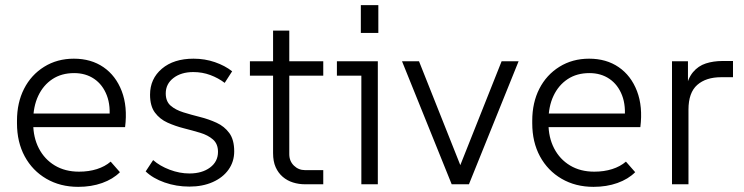

<svg xmlns="http://www.w3.org/2000/svg" viewBox="-20 -716 2890 746"><path d="M284 10Q214 10 160 -21.5Q106 -53 76 -108.5Q46 -164 46 -237V-247Q46 -317 73.5 -371Q101 -425 151.5 -456.5Q202 -488 267 -488Q334 -488 382 -455Q430 -422 453 -362Q476 -302 466 -222H92V-275H432L404 -247Q411 -304 395 -345.5Q379 -387 346 -409.5Q313 -432 268 -432Q219 -432 183.5 -408.5Q148 -385 128.5 -343.5Q109 -302 109 -247V-237Q109 -182 131 -139.5Q153 -97 193 -73Q233 -49 287 -49Q325 -49 356.5 -59Q388 -69 410 -88L446 -47Q419 -20 377 -5Q335 10 284 10Z M716 9Q665 9 619.5 -7Q574 -23 546 -50L575 -94Q601 -71 639.5 -56.5Q678 -42 716 -42Q765 -42 796 -65Q827 -88 827 -126Q827 -157 807.5 -174Q788 -191 758 -200Q728 -209 694.5 -217.5Q661 -226 631 -239.5Q601 -253 582 -278.5Q563 -304 563 -348Q563 -410 609 -449Q655 -488 732 -488Q776 -488 815 -474.5Q854 -461 882 -439L853 -394Q828 -413 797 -424.5Q766 -436 731 -436Q684 -436 654 -413Q624 -390 624 -353Q624 -322 643 -305.5Q662 -289 692.5 -279.5Q723 -270 757 -261.5Q791 -253 821.5 -239Q852 -225 871 -199Q890 -173 890 -128Q890 -88 868 -57Q846 -26 806.5 -8.5Q767 9 716 9Z M1165 0Q1141 0 1118.5 -7Q1096 -14 1078.5 -29Q1061 -44 1051 -66.5Q1041 -89 1041 -121V-597H1104V-117Q1104 -90 1122 -72.5Q1140 -55 1165 -55H1236V0ZM951 -422V-478H1236V-422Z M1384 0V-450L1413 -422H1289V-478H1448V0ZM1382 -588V-696H1450V-588Z M1735 0 1542 -478H1608L1781 -43H1756L1929 -478H1995L1802 0Z M2286 10Q2216 10 2162 -21.5Q2108 -53 2078 -108.5Q2048 -164 2048 -237V-247Q2048 -317 2075.5 -371Q2103 -425 2153.5 -456.5Q2204 -488 2269 -488Q2336 -488 2384 -455Q2432 -422 2455 -362Q2478 -302 2468 -222H2094V-275H2434L2406 -247Q2413 -304 2397 -345.5Q2381 -387 2348 -409.5Q2315 -432 2270 -432Q2221 -432 2185.5 -408.5Q2150 -385 2130.5 -343.5Q2111 -302 2111 -247V-237Q2111 -182 2133 -139.5Q2155 -97 2195 -73Q2235 -49 2289 -49Q2327 -49 2358.5 -59Q2390 -69 2412 -88L2448 -47Q2421 -20 2379 -5Q2337 10 2286 10Z M2591 0V-478H2653V-364L2643 -365Q2652 -411 2672.5 -435.5Q2693 -460 2722.5 -469.5Q2752 -479 2787 -479H2828V-416H2782Q2723 -416 2689 -386Q2655 -356 2655 -290V0Z"/></svg>

Font: SUSE Light
Style: Regular
Weight: 300
Designer: Rene Bieder
Foundry: SUSE
Version: Version 1.000